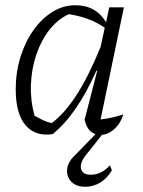

<svg xmlns="http://www.w3.org/2000/svg" viewBox="-20 -509 546 733"><path d="M181 3Q115 13 77.5 -31Q40 -75 40 -168Q40 -233 58 -291Q76 -349 107.5 -393.5Q139 -438 180 -463.5Q221 -489 268 -489Q346 -489 385 -424L397 -481H453L364 -53Q403 -57 451 -72Q440 -37 415.5 -15.5Q391 6 364 6Q316 6 303 -52L351 -238L348 -239Q273 -71 181 3ZM112 -67Q128 -58 143.5 -50.5Q159 -43 177 -39Q275 -110 364 -330L380 -403Q325 -442 243 -455Q201 -436 169 -395.5Q137 -355 118.5 -300Q100 -245 98 -184.5Q96 -124 112 -67ZM306 204Q270 204 251.5 184Q233 164 236.5 135.5Q240 107 269 81L366 -19H389L308 83Q284 113 289.5 135.5Q295 158 327 158Q367 158 400 122L407 141Q390 171 363.5 187.5Q337 204 306 204Z"/></svg>

Font: Piazzolla Light
Style: Italic
Weight: 300
Italic angle: -11.3°
Designer: Juan Pablo del Peral
Foundry: Huerta Tipografica
Version: Version 1.330